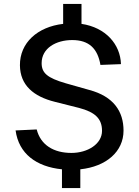

<svg xmlns="http://www.w3.org/2000/svg" viewBox="-20 -850 705 973"><path d="M606 -188C606 -285 556 -361 433 -394L313 -428C220 -455 191 -480 191 -530C191 -606 264 -647 346 -647C432 -647 475 -603 489 -521L593 -525C590 -625 516 -711 393 -729V-830H300V-729C170 -714 80 -633 81 -519C82 -418 150 -361 258 -334L381 -303C461 -282 497 -249 497 -187C497 -120 424 -75 342 -75C252 -75 186 -115 166 -194L59 -189C75 -71 164 -5 294 8V103H387V8C519 -6 606 -82 606 -188Z"/></svg>

Font: United Sans Medium
Style: Regular
Weight: 500
Designer: Pablo Impallari, Rodrigo Fuenzalida (Modified by Dan O. Williams)
Version: Version 1.000;PS 001.000;hotconv 1.0.88;makeotf.lib2.5.64775